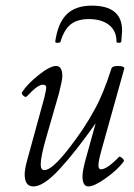

<svg xmlns="http://www.w3.org/2000/svg" viewBox="-20 -651 478 684"><path d="M176.8 -502.9Q186 -568.8 217.5 -599.9Q249 -630.9 307.1 -630.9Q415 -630.9 415 -542Q415 -539.6 412.1 -502.9Q411.1 -498.5 403.1 -498.5Q395 -498.5 395 -502.9Q395 -541.5 368.2 -562.3Q341.3 -583 296.9 -583Q255.4 -583 231.7 -564Q208 -544.9 195.8 -502.9Q193.8 -497.6 182.6 -498.5Q176.3 -499.5 176.8 -502.9ZM99.1 13.2Q67.9 13.2 67.9 -29.8Q67.9 -48.8 78.1 -85L138.2 -304.2Q146 -336.9 144.5 -342.3Q143.1 -349.1 131.8 -349.1Q114.3 -349.1 77.1 -309.1Q71.8 -302.2 63.7 -309.6Q55.7 -316.9 58.1 -321.8Q77.6 -352.1 117.9 -384Q158.2 -416 180.2 -416Q202.1 -416 202.1 -378.9Q202.1 -365.7 189.9 -317.9L145 -162.1Q125 -93.3 125 -64.9Q125 -44.9 138.2 -44.9Q164.6 -44.9 222.4 -118.4Q280.3 -191.9 317.9 -262.2Q347.2 -314.5 376 -403.8Q377.9 -416 398.9 -416Q422.9 -416 422.9 -407.2L341.8 -117.2Q331.1 -78.6 330.6 -63.5Q330.1 -48.3 339.8 -47.9Q361.3 -47.9 403.8 -91.8Q405.3 -94.2 410.4 -91.3Q415.5 -88.4 419.2 -83.7Q422.9 -79.1 420.9 -76.2Q400.9 -47.9 358.4 -17.3Q315.9 13.2 294.9 13.2Q273.9 13.2 273.9 -22.9Q273.9 -43.9 286.1 -86.9L320.8 -211.9Q247.1 -107.4 190.9 -47.1Q134.8 13.2 99.1 13.2Z"/></svg>

Font: Junicode SmCond Light
Style: Italic
Weight: 300
Width: 4
Italic angle: -11°
Designer: Peter S. Baker
Version: Version 2.206